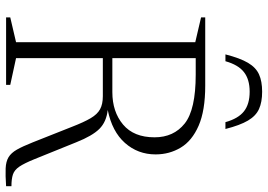

<svg xmlns="http://www.w3.org/2000/svg" viewBox="-148 -754 903 646"><g transform="rotate(90 303.0 -430.5)"><path d="M38 -656V-670H268Q351.5 -670 402.5 -647.8Q453.5 -625.5 476.2 -587.5Q499 -549.5 499 -503Q499 -443.5 460.5 -400Q422 -356.5 349.5 -342Q389.5 -337.5 413 -314Q436.5 -290.5 458 -236.5L515 -95.5Q529 -61 540.2 -44.5Q551.5 -28 566.5 -23Q581.5 -18 606 -18V0Q569 2.5 546 1.5Q523 0.5 508.5 -8.2Q494 -17 483 -36.2Q472 -55.5 458.5 -89.5L406 -222Q390.5 -262 377.2 -284.5Q364 -307 347 -316.2Q330 -325.5 303 -325.5H175V-33.5L265 -14V0H38V-14L121.5 -33.5V-636.5ZM289.5 -357.5Q355.5 -357.5 398.5 -393.5Q441.5 -429.5 441.5 -499.5Q441.5 -564 395 -601Q348.5 -638 230.5 -638H175V-357.5ZM288 -819.5Q246.5 -819.5 222 -800.2Q197.5 -781 185.5 -738H162.5Q175 -787 190.8 -813.8Q206.5 -840.5 229.8 -851Q253 -861.5 288 -861.5Q323 -861.5 346.2 -851Q369.5 -840.5 385.2 -813.8Q401 -787 413.5 -738H390.5Q378.5 -781 354.2 -800.2Q330 -819.5 288 -819.5Z"/></g></svg>

Font: Newsreader Text Light
Style: Regular
Weight: 300
Designer: Hugues Gentile
Foundry: Production Type
Version: Version 1.001